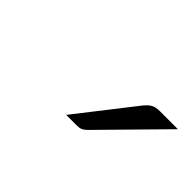

<svg xmlns="http://www.w3.org/2000/svg" viewBox="-30 -839 379 379"><g transform="rotate(45 160.0 -649.0)"><path d="M270 -717H320L195 -590Q190 -585 185.5 -583Q181 -581 174 -581H144L237 -700Q244 -709 251 -713Q258 -717 270 -717Z"/></g></svg>

Font: Aleo Light
Style: Italic
Weight: 300
Italic angle: -7°
Designer: Alessio Laiso
Foundry: Alessio Laiso
Version: Version 2.001;gftools[0.9.29]